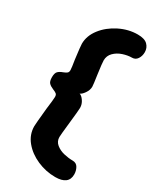

<svg xmlns="http://www.w3.org/2000/svg" viewBox="-200 -833 761 918"><g transform="rotate(30 180.5 -374.0)"><path d="M56 -433Q69 -438 75 -443Q81 -448 81 -459Q81 -471 74 -513Q65 -583 65 -596Q65 -640 95.5 -679.5Q126 -719 175 -743.5Q224 -768 275 -768Q313 -768 329.5 -751.5Q346 -735 346 -711Q346 -690 335.5 -674Q325 -658 306 -658Q283 -658 257 -649.5Q231 -641 213 -623Q195 -605 195 -579Q195 -565 203 -507Q211 -453 211 -443Q211 -424 198.5 -406Q186 -388 175 -384Q187 -381 199 -363.5Q211 -346 211 -326Q211 -312 203 -240Q195 -168 195 -156Q195 -132 213.5 -117Q232 -102 257.5 -96Q283 -90 306 -90Q327 -90 336.5 -73Q346 -56 346 -36Q346 -8 327.5 6Q309 20 273 20Q221 20 173 -1Q125 -22 95 -58.5Q65 -95 65 -141Q65 -154 74 -244Q81 -297 81 -311Q81 -323 75 -328Q69 -333 56 -338Q39 -345 30 -354Q21 -363 21 -386Q21 -409 30 -418Q39 -427 56 -433Z"/></g></svg>

Font: Dosis
Style: Regular
Weight: 400
Designer: Edgar Tolentino, Pablo Impallari, Igino Marini
Foundry: Edgar Tolentino, Pablo Impallari, Igino Marini
Version: Version 1.007;Glyphs 3.1.1 (3134)